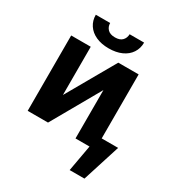

<svg xmlns="http://www.w3.org/2000/svg" viewBox="-207 -851 1088 1170"><g transform="rotate(30 337.0 -265.5)"><path d="M388.3 -530.3H531.5V0H393.4V-340.3L200 0H56.9V-530.3H194.5V-191ZM293.2 -576.2Q241.9 -576.2 203.7 -593.4Q165.4 -610.6 144.5 -642.2Q123.6 -673.8 123.6 -714.8H224.5Q224.5 -689.2 241.4 -671.3Q258.3 -653.3 293.2 -653.3Q327.9 -653.3 344.5 -671Q361.1 -688.7 361.6 -714.8H463.5Q463.5 -673.8 442.6 -642.2Q421.7 -610.6 383.3 -593.4Q344.8 -576.2 293.2 -576.2ZM563 184.7H458.9L506.4 -80H647.1Z"/></g></svg>

Font: Pretendard GOV Variable
Style: Regular
Weight: 400
Designer: Base glyphs from Inter by Rasmus Andersson; Hangul glyphs from Noto Sans CJK(Source Han Sans) by Jang Soo-young and Kang
Foundry: Kil Hyung-jin
Version: Version 1.307;Glyphs 3.2 (3192)